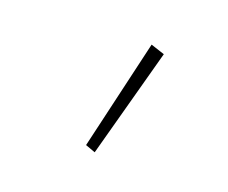

<svg xmlns="http://www.w3.org/2000/svg" viewBox="-43 -751 336 283"><g transform="rotate(15 125.0 -609.5)"><path d="M119 -522 104 -529 159 -697 180 -688Z"/></g></svg>

Font: Inconsolata UltraCondensed ExtraLight
Style: Regular
Weight: 200
Width: 1
Monospace: yes
Designer: Raph Levien, Cyreal, Brenton Simpson
Foundry: Raph Levien, Cyreal, Google
Version: Version 3.100; ttfautohint (v1.8.4.7-5d5b)